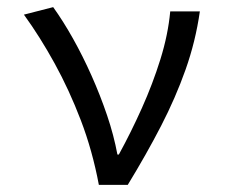

<svg xmlns="http://www.w3.org/2000/svg" viewBox="-20 -518 640 538"><path d="M257 0Q239 -96 206.5 -181Q174 -266 133 -340.5Q92 -415 47 -477L129 -498Q157 -459 184.5 -410Q212 -361 236.5 -306Q261 -251 280 -195Q299 -139 309 -85H313Q347 -147 377.5 -215Q408 -283 429.5 -352Q451 -421 457 -486H540Q528 -402 500 -323Q472 -244 431.5 -165.5Q391 -87 338 0Z"/></svg>

Font: Source Code Pro
Style: Regular
Weight: 400
Monospace: yes
Designer: Paul D. Hunt, Teo Tuominen
Foundry: Adobe Systems Incorporated
Version: Version 1.018;hotconv 1.0.116;makeotfexe 2.5.65601